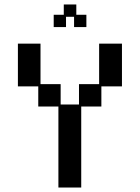

<svg xmlns="http://www.w3.org/2000/svg" viewBox="-20 -826 626 858"><path d="M241 12V-350H151V-440H60V-631H161V-450H251V-359H333V-450H423V-631H525V-440H433V-350H343V12ZM220 -705V-760H265V-806H321V-760H366V-705H311V-751H275V-705Z"/></svg>

Font: Pixelify Sans
Style: Regular
Weight: 400
Designer: Stefie Justprince
Foundry: Typecalism Foundryline
Version: Version 1.000;February 13, 2025;FontCreator 15.0.0.3015 64-b